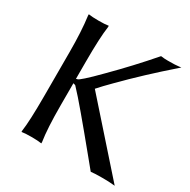

<svg xmlns="http://www.w3.org/2000/svg" viewBox="-169 -905 1060 1073"><g transform="rotate(30 361.5 -368.5)"><path d="M103.5 -738.3V-747.1Q127 -743.2 168.9 -743.2Q209 -743.2 232.4 -747.1V-738.3Q221.7 -666 221.7 -508.8V-398.4Q226.6 -400.4 231.9 -401.4Q237.3 -402.3 264.6 -426.3Q292 -450.2 348.6 -507.8Q462.9 -622.1 569.3 -745.1L571.3 -746.1H573.2Q589.8 -743.2 615.2 -743.2Q666 -743.2 685.5 -746.1L700.2 -748L690.4 -739.3Q539.1 -607.4 414.1 -480.5Q370.1 -436.5 340.8 -403.3L708 10.7L697.3 9.8Q671.9 6.8 625 6.8Q578.1 6.8 555.7 9.8H552.7Q550.8 7.8 499 -55.7Q447.3 -119.1 409.7 -164.1Q372.1 -209 337.9 -250Q277.3 -322.3 237.3 -364.3Q238.3 -365.2 230.5 -367.7Q222.7 -370.1 221.7 -370.1V-226.6Q221.7 -79.1 234.4 2V10.7Q210.9 6.8 168.9 6.8Q126 6.8 106.4 10.7V2Q116.2 -63.5 116.2 -226.6V-508.8Q116.2 -645.5 103.5 -738.3Z"/></g></svg>

Font: GenEi LateGo v2
Style: Medium
Weight: 500
Designer: o_tamon (Modified)
Foundry: o_tamon / Adobe Systems Incorporated / FONT 910 / Philipp H. Poll
Version: Version 2.1;Original Version 1.004